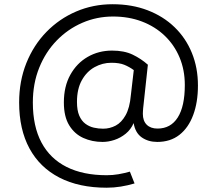

<svg xmlns="http://www.w3.org/2000/svg" viewBox="-20 -658 1011 895"><path d="M499 -365.4Q536.2 -365.4 559.3 -356Q582.5 -346.6 603.6 -331.2L590 -214.4Q584.8 -155.2 565.6 -121.1Q546.5 -86.9 519.2 -72.5Q491.8 -58.1 460.7 -58.1Q438.8 -58.1 417.1 -63Q395.5 -68 377.8 -81.3Q360 -94.6 349.4 -119Q338.8 -143.4 338.8 -182.7Q338.8 -243.5 361.5 -284Q384.1 -324.6 420.9 -345Q457.6 -365.4 499 -365.4ZM502.5 -422.2Q439.9 -422.2 388.9 -392.9Q337.8 -363.5 307.8 -309.3Q277.7 -255.1 277.7 -180.4Q277.7 -114.7 302.4 -74.2Q327.1 -33.7 368.2 -15Q409.2 3.6 458 3.6Q485.1 3.6 513.6 -5.8Q542.1 -15.3 566.1 -34.8Q590.1 -54.4 602.9 -84.2Q610.6 -38.6 640.8 -17.5Q671 3.6 713.1 3.6Q774.1 3.6 816.3 -29.3Q858.4 -62.3 880.5 -121.6Q902.7 -180.9 902.7 -259.5Q902.7 -342 874.5 -411.1Q846.4 -480.3 793.9 -531.1Q741.4 -582 668.2 -610.1Q594.9 -638.3 504.9 -638.3Q414.2 -638.3 335.1 -604.4Q256.1 -570.5 196.3 -509.1Q136.5 -447.7 102.8 -363.8Q69.2 -279.9 69.2 -180.1Q69.2 -55.2 117.3 33.8Q165.5 122.7 256.8 169.8Q348.2 217 477.3 217Q510.7 217 543.3 211.7Q575.8 206.5 607.2 197.1L585.4 142Q558.9 149.6 532 154.2Q505.1 158.8 477.6 158.8Q367.3 158.8 290.4 120.2Q213.5 81.6 173.3 6.3Q133.1 -69 133.1 -179.8Q133.1 -268.6 162.7 -342Q192.2 -415.4 244.2 -469Q296.1 -522.5 363.6 -551.7Q431 -581 506.9 -581Q580.4 -581 641.6 -557.7Q702.8 -534.4 747.6 -491.6Q792.5 -448.7 817 -390.3Q841.5 -331.9 841.5 -261.9Q841.5 -162.5 808.7 -110.6Q775.8 -58.7 714.2 -58.7Q682.1 -58.7 664 -76.6Q645.9 -94.5 645.9 -127.4Q645.9 -131.8 646.3 -138.3Q646.7 -144.9 647.3 -152.9L669.3 -356.3Q637.4 -384.7 598 -403.5Q558.6 -422.2 502.5 -422.2Z"/></svg>

Font: Estedad VF
Style: Regular
Weight: 100
Designer: Amin Abedi
Version: Version 7.3